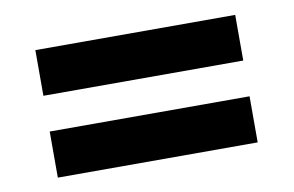

<svg xmlns="http://www.w3.org/2000/svg" viewBox="-44 -543 672 439"><g transform="rotate(-10 291.5 -323.0)"><path d="M59 -471H523V-365H59ZM59 -282H523V-175H59Z"/></g></svg>

Font: Noto Sans Gurmukhi
Style: Bold
Weight: 700
Designer: Jelle Bosma - Monotype Design Team
Foundry: Monotype Imaging Inc.
Version: Version 2.004; ttfautohint (v1.8.4.7-5d5b)